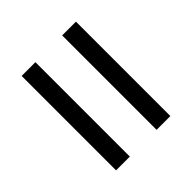

<svg xmlns="http://www.w3.org/2000/svg" viewBox="-35 -641 670 670"><g transform="rotate(45 300.0 -306.0)"><path d="M67 -372V-440H533V-372ZM67 -172V-240H533V-172Z"/></g></svg>

Font: IBM Plex Sans Thai
Style: Regular
Weight: 400
Designer: Mike Abbink, Paul van der Laan, Pieter van Rosmalen, Ben Mitchell, Mark Frömberg
Foundry: Bold Monday
Version: Version 1.1